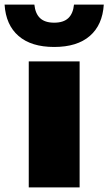

<svg xmlns="http://www.w3.org/2000/svg" viewBox="-72 -818 473 838"><path d="M53.5 0V-550H275.5V0ZM-52 -798H78Q82 -758.5 103 -738.8Q124 -719 164.5 -719Q205 -719 226 -738.8Q247 -758.5 251 -798H381Q375.5 -709 320 -661Q264.5 -613 164.5 -613Q64.5 -613 9 -661Q-46.5 -709 -52 -798Z"/></svg>

Font: Encode Sans Semi Expanded Black
Style: Regular
Weight: 900
Width: 6
Designer: Multiple Designers
Foundry: Impallari Type
Version: Version 2.000